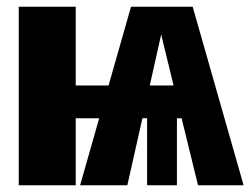

<svg xmlns="http://www.w3.org/2000/svg" viewBox="-20 -553 747 573"><path d="M522 -200H508V0H419V-200H405L360 0H219L276 -200H206V0H36V-533H206V-298H304L371 -533H555L707 0H571ZM498 -298 461 -450 427 -298Z"/></svg>

Font: Fira Sans Compressed ExtraBold
Style: Regular
Weight: 800
Width: 1
Designer: bBox Type GmbH & Carrois Corporate GbR & Edenspiekermann AG
Foundry: bBox Type GmbH & Carrois Corporate GbR & Edenspiekermann AG
Version: Version 4.301